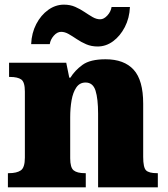

<svg xmlns="http://www.w3.org/2000/svg" viewBox="-20 -806 723 826"><path d="M14 0V-61H18Q52 -61 69.5 -73Q87 -85 87 -128V-412Q87 -453 71.5 -464Q56 -475 23 -475H19V-536H265L278 -472H283Q302 -503 335 -527Q368 -551 434 -551Q514 -551 555 -506Q596 -461 596 -360V-131Q596 -85 608.5 -73Q621 -61 655 -61H659V0H402V-317Q402 -381 391 -416Q380 -451 348 -451Q323 -451 308.5 -430Q294 -409 288 -375Q282 -341 282 -301V-125Q282 -85 297 -73Q312 -61 345 -61H349V0ZM400 -606Q373 -606 351 -615.5Q329 -625 310.5 -637.5Q292 -650 275.5 -659.5Q259 -669 243 -669Q226 -669 211.5 -652.5Q197 -636 194 -616H114Q116 -664 136 -702.5Q156 -741 187.5 -763.5Q219 -786 255 -786Q282 -786 303.5 -776.5Q325 -767 343.5 -754.5Q362 -742 378.5 -732.5Q395 -723 411 -723Q427 -723 442 -739.5Q457 -756 460 -776H539Q537 -728 517 -689.5Q497 -651 466.5 -628.5Q436 -606 400 -606Z"/></svg>

Font: Noto Serif Ethiopic Black
Style: Regular
Weight: 900
Designer: Monotype Design Team
Foundry: Monotype Imaging Inc.
Version: Version 2.102; ttfautohint (v1.8.4.7-5d5b)